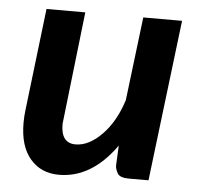

<svg xmlns="http://www.w3.org/2000/svg" viewBox="-43 -557 624 609"><g transform="rotate(5 268.5 -252.5)"><path d="M163.6 -154.8Q163.1 -93.3 210 -93.3Q252.4 -93.3 293.7 -135.5Q335 -177.7 356.9 -247.1L389.2 -513.2H512.7L450.7 0H388.2Q358.9 0 351.6 -13.7Q344.2 -27.3 344.2 -37.1V-39.1L347.2 -101.6Q270 7.3 166 7.3Q108.4 7.3 74.2 -33Q40 -73.2 40 -146.5Q40 -168.9 42.5 -187.5L81.1 -513.2H204.6Q163.6 -158.2 163.6 -154.8Z"/></g></svg>

Font: Lato-BoldItalic
Style: Bold Italic
Weight: 700
Italic angle: -7°
Designer: Lukasz Dziedzic
Foundry: tyPoland Lukasz Dziedzic
Version: Version 1.104; Western+Polish opensource